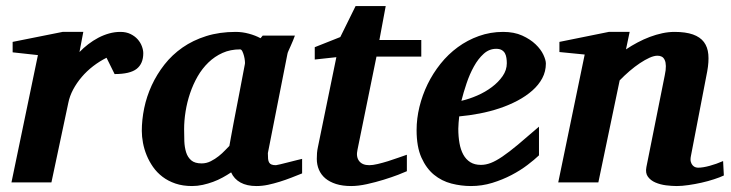

<svg xmlns="http://www.w3.org/2000/svg" viewBox="-20 -606 2429 638"><path d="M456.1 -429.2Q456.1 -394.5 434.1 -377.2Q412.1 -359.9 360.8 -359.9L334 -414.1Q310.5 -402.3 289.3 -386Q268.1 -369.6 251.5 -350.1Q234.9 -330.6 223.1 -308.6Q211.4 -286.6 207 -264.2L150.9 0H18.1L106 -422.9L22 -432.1V-466.8L188 -500H256.8L244.1 -433.1Q257.3 -446.8 273.2 -459Q289.1 -471.2 306.6 -480.5Q324.2 -489.7 342.8 -494.9Q361.3 -500 379.9 -500Q399.4 -500 413.8 -492.9Q428.2 -485.8 437.5 -475.3Q446.8 -464.8 451.4 -452.4Q456.1 -439.9 456.1 -429.2Z M793.9 -394Q794.4 -396 793.7 -403.8Q793 -411.6 790.8 -420.2Q788.6 -428.7 785.4 -435.3Q782.2 -441.9 777.8 -441.9Q745.6 -441.9 719.5 -430.2Q693.4 -418.5 672.6 -398.4Q651.9 -378.4 636.7 -352.1Q621.6 -325.7 611.6 -296.1Q601.6 -266.6 596.7 -235.8Q591.8 -205.1 591.8 -176.8Q591.8 -156.7 592.5 -136.7Q593.3 -116.7 598.4 -100.1Q603.5 -83.5 615.5 -73.2Q627.4 -63 649.9 -63Q666 -63 680.4 -70.3Q694.8 -77.6 706.8 -87.2Q718.8 -96.7 727.8 -106.4Q736.8 -116.2 742.2 -121.1Q745.6 -141.1 747.8 -152.1Q750 -163.1 751.7 -173.1Q753.4 -183.1 755.9 -195.8Q758.3 -208.5 762.9 -232.2Q767.6 -255.9 774.9 -294.2Q782.2 -332.5 793.9 -394ZM983.9 -29.8Q966.8 -22.9 948 -15.6Q929.2 -8.3 909.7 -2.2Q890.1 3.9 870.6 8.1Q851.1 12.2 832 12.2Q800.3 12.2 779.1 0.5Q757.8 -11.2 748 -33.2Q734.9 -24.4 719.7 -16.1Q704.6 -7.8 688 -1.7Q671.4 4.4 653.8 8.3Q636.2 12.2 618.2 12.2Q587.4 12.2 563 3.9Q538.6 -4.4 520 -18.6Q501.5 -32.7 488.5 -51.3Q475.6 -69.8 467.3 -90.1Q459 -110.4 455.1 -131.3Q451.2 -152.3 451.2 -170.9Q451.2 -208 459.2 -246.8Q467.3 -285.6 484.1 -322.3Q501 -358.9 526.4 -391.4Q551.8 -423.8 586.4 -448Q621.1 -472.2 665.3 -486.1Q709.5 -500 763.2 -500Q785.2 -500 806.9 -494.1Q828.6 -488.3 845.7 -479L853 -487.8H960Q957.5 -480.5 953.6 -471.2Q949.7 -461.9 945.8 -453.1Q941.9 -444.3 938.7 -437.3Q935.5 -430.2 935.1 -426.8L870.1 -97.2Q870.1 -85.9 870.8 -78.1Q871.6 -70.3 874.5 -65.7Q877.4 -61 882.8 -59.1Q888.2 -57.1 897 -57.1Q898.9 -57.1 911.4 -60.1Q923.8 -63 938.7 -66.9Q953.6 -70.8 966.8 -74Q980 -77.1 983.9 -78.1Z M1231 -418 1168 -108.9Q1162.6 -85.4 1173.1 -71.3Q1183.6 -57.1 1207 -57.1Q1218.8 -57.1 1235.1 -61Q1251.5 -64.9 1269 -70.3Q1286.6 -75.7 1303.2 -81.8Q1319.8 -87.9 1332 -91.8V-37.1Q1323.7 -33.2 1302.7 -25.1Q1281.7 -17.1 1254.9 -8.8Q1228 -0.5 1199.2 5.9Q1170.4 12.2 1147 12.2Q1118.2 12.2 1096.7 5.4Q1075.2 -1.5 1061 -13.4Q1046.9 -25.4 1039.8 -42Q1032.7 -58.6 1032.7 -78.1Q1032.7 -87.9 1033.4 -97.7Q1034.2 -107.4 1036.6 -118.2L1097.7 -416L1025.9 -408.2V-449.2L1110.8 -482.9L1161.6 -585.9H1261.7L1240.7 -473.1H1379.9V-418Z M1664.1 -396Q1664.1 -404.8 1662.8 -413.3Q1661.6 -421.9 1658 -428.7Q1654.3 -435.5 1647.2 -439.7Q1640.1 -443.8 1628.9 -443.8Q1605.5 -443.8 1587.2 -427.2Q1568.8 -410.6 1554.7 -385Q1540.5 -359.4 1530.3 -328.9Q1520 -298.3 1513.2 -271Q1539.1 -276.9 1565.9 -288.6Q1592.8 -300.3 1614.5 -316.7Q1636.2 -333 1650.1 -353Q1664.1 -373 1664.1 -396ZM1793.9 -395Q1793.9 -368.7 1782 -346.2Q1770 -323.7 1749 -305.2Q1728 -286.6 1700 -271.7Q1671.9 -256.8 1639.9 -246.1Q1607.9 -235.4 1573.5 -228.8Q1539.1 -222.2 1505.9 -219.2Q1504.9 -210 1503.9 -198.2Q1502.9 -186.5 1502.9 -178.2Q1502.9 -152.3 1506.8 -130.4Q1510.7 -108.4 1519.5 -92.3Q1528.3 -76.2 1542.7 -67.1Q1557.1 -58.1 1578.1 -58.1Q1594.2 -58.1 1610.8 -64.5Q1627.4 -70.8 1649.4 -85.7Q1671.4 -100.6 1700.7 -125Q1730 -149.4 1771 -185.1V-89.8Q1756.3 -75.7 1732.9 -57.9Q1709.5 -40 1679.7 -24.4Q1649.9 -8.8 1615.7 1.7Q1581.5 12.2 1544.9 12.2Q1512.2 12.2 1480 3.9Q1447.8 -4.4 1422.1 -25.4Q1396.5 -46.4 1380.4 -82.3Q1364.3 -118.2 1364.3 -173.8Q1364.3 -211.9 1373.8 -251Q1383.3 -290 1400.9 -326.2Q1418.5 -362.3 1443.8 -394Q1469.2 -425.8 1501.2 -449.2Q1533.2 -472.7 1571.3 -486.3Q1609.4 -500 1651.9 -500Q1688.5 -500 1715.3 -487.8Q1742.2 -475.6 1759.8 -458.7Q1777.3 -441.9 1785.6 -424.1Q1793.9 -406.2 1793.9 -395Z M2385.3 -22.9Q2372.1 -16.6 2352.5 -10.3Q2333 -3.9 2311.3 1Q2289.6 5.9 2267.8 9Q2246.1 12.2 2229 12.2Q2212.4 12.2 2193.1 9.8Q2173.8 7.3 2158 0.5Q2142.1 -6.3 2133.1 -18.6Q2124 -30.8 2127.9 -50.8L2189 -356Q2192.9 -374 2192.6 -386.5Q2192.4 -398.9 2188.7 -406.7Q2185.1 -414.6 2179 -417.7Q2172.9 -420.9 2165 -420.9Q2153.3 -420.9 2138.2 -414.1Q2123 -407.2 2106.2 -396Q2089.4 -384.8 2072 -369.9Q2054.7 -355 2039.1 -338.9L1968.3 0H1835L1922.9 -424.8L1838.9 -433.1V-466.8L2002.9 -500H2072.3L2060.1 -441.9Q2078.1 -454.1 2098.4 -464.8Q2118.7 -475.6 2139.4 -483.4Q2160.2 -491.2 2180.9 -495.6Q2201.7 -500 2221.2 -500Q2258.3 -500 2282.5 -491.5Q2306.6 -482.9 2319.1 -466.3Q2331.5 -449.7 2333.7 -425.3Q2335.9 -400.9 2330.1 -369.1L2275.9 -87.9Q2273.4 -75.7 2275.6 -68.1Q2277.8 -60.5 2282 -56.2Q2286.1 -51.8 2291 -50.3Q2295.9 -48.8 2299.8 -48.8Q2315.4 -48.8 2337.9 -54.9Q2360.4 -61 2382.8 -70.8Z"/></svg>

Font: Charis SIL
Style: Bold Italic
Weight: 700
Italic angle: -11°
Foundry: SIL International
Version: Version 4.112